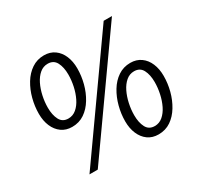

<svg xmlns="http://www.w3.org/2000/svg" viewBox="-145 -851 1082 1043"><g transform="rotate(-30 395.5 -330.0)"><path d="M183.9 -258Q145.5 -258 118.1 -277.8Q90.6 -297.6 76 -331.9Q61.4 -366.2 61.4 -409.9Q61.4 -456.7 73.5 -503Q85.6 -549.3 108.9 -587.7Q132.3 -626.2 166.4 -649.1Q200.5 -672 243.5 -672Q281.8 -672 309.5 -652.2Q337.1 -632.4 351.5 -598.1Q366 -563.8 366 -520.1Q366 -473.3 353.9 -427Q341.8 -380.7 318.4 -342.3Q295.1 -303.8 261.5 -280.9Q227.9 -258 183.9 -258ZM188.8 -307.8Q217.1 -307.8 239.1 -326.5Q261.2 -345.2 276.2 -375.9Q291.3 -406.7 299.2 -443.3Q307.1 -479.8 307.1 -515.6Q307.1 -561.2 291.2 -591.7Q275.3 -622.2 238.5 -622.2Q210.3 -622.2 188.2 -603.5Q166.2 -584.8 151.1 -554.1Q136.1 -523.3 128.2 -486.7Q120.3 -450.2 120.3 -414.4Q120.3 -368.8 136.2 -338.3Q152 -307.8 188.8 -307.8ZM135.2 12 619.1 -672H671.1L187.2 12ZM569.8 12Q531.4 12 503.9 -7.8Q476.5 -27.6 461.9 -61.9Q447.2 -96.2 447.2 -139.9Q447.2 -186.7 459.4 -233Q471.5 -279.3 494.8 -317.7Q518.1 -356.2 552.2 -379.1Q586.3 -402 629.3 -402Q667.7 -402 695.3 -382.2Q723 -362.4 737.4 -328.1Q751.9 -293.8 751.9 -250.1Q751.9 -203.3 739.8 -157Q727.6 -110.7 704.3 -72.3Q681 -33.8 647.4 -10.9Q613.8 12 569.8 12ZM574.7 -37.8Q603 -37.8 625 -56.5Q647 -75.2 662.1 -105.9Q677.2 -136.7 685 -173.3Q692.9 -209.8 692.9 -245.6Q692.9 -291.2 677.1 -321.7Q661.2 -352.2 624.4 -352.2Q596.1 -352.2 574.1 -333.5Q552.1 -314.8 537 -284.1Q522 -253.3 514.1 -216.7Q506.2 -180.2 506.2 -144.4Q506.2 -98.8 522 -68.3Q537.9 -37.8 574.7 -37.8Z"/></g></svg>

Font: Source Sans 3 VF
Style: Italic
Weight: 200
Italic angle: -11°
Designer: Paul D. Hunt
Foundry: Adobe Systems Incorporated
Version: Version 3.042;hotconv 1.0.118;makeotfexe 2.5.65603